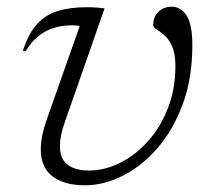

<svg xmlns="http://www.w3.org/2000/svg" viewBox="-20 -542 640 572"><path d="M553 -407.5Q553 -308 524 -230.5Q495 -153 447.8 -99.2Q400.5 -45.5 344.5 -17.8Q288.5 10 233.5 10Q171.5 10 136.5 -16.5Q101.5 -43 101.5 -97.5Q101.5 -135 118.5 -183.5L217.5 -464.5Q212.5 -466 206 -466.2Q199.5 -466.5 193.5 -466.5Q102.5 -466.5 57 -390L48 -390.5Q65 -443.5 91.5 -471.5Q118 -499.5 154.5 -510Q191 -520.5 239 -520.5Q267 -520.5 291.5 -517L173 -178Q158.5 -137 158.5 -107Q158.5 -68.5 181.5 -51.2Q204.5 -34 244.5 -34Q292 -34 338 -57Q384 -80 421.2 -121.8Q458.5 -163.5 480.5 -220.2Q502.5 -277 502.5 -344.5Q502.5 -383 492.5 -404.5Q482.5 -426 469.5 -437.2Q456.5 -448.5 446.5 -454.5Q436.5 -460.5 436.5 -467.5Q436.5 -492 452.2 -507Q468 -522 491 -522Q519 -522 536 -495.5Q553 -469 553 -407.5Z"/></svg>

Font: Newsreader Caption Light
Style: Italic
Weight: 300
Italic angle: -17°
Designer: Hugues Gentile
Foundry: Production Type
Version: Version 1.001